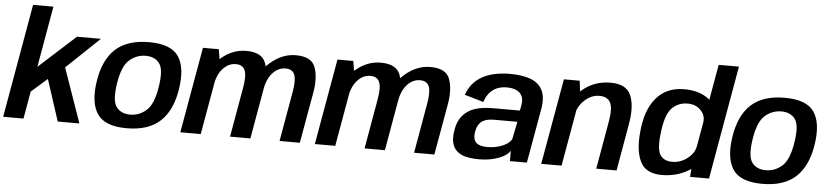

<svg xmlns="http://www.w3.org/2000/svg" viewBox="-54 -1050 5714 1321"><g transform="rotate(5 2802.5 -389.5)"><path d="M-9 0H131.5L174.5 -246L154.5 -180.5L299.5 -307.5L269 -304L368 0H517.5L383 -384L370 -360.5L614.5 -593H449L157 -328L186 -309.5L269.5 -785H129Z M844 4.5Q994 4.5 1075.8 -71.8Q1157.5 -148 1180 -298.5Q1202.5 -446.5 1150 -522.8Q1097.5 -599 947 -599Q797 -599 715.2 -523.8Q633.5 -448.5 611 -298.5Q588.5 -150 641 -72.8Q693.5 4.5 844 4.5ZM859.5 -91Q796.5 -91 764.5 -133.5Q732.5 -176 751.5 -298Q770.5 -418.5 820 -461Q869.5 -503.5 932 -503.5Q995 -503.5 1027 -461.2Q1059 -419 1039.5 -298Q1020.5 -176.5 971.2 -133.8Q922 -91 859.5 -91Z M1214.5 0H1355.5L1443.5 -499.5L1428.5 -592.5H1319ZM1558 0H1698.5L1760.5 -353Q1778.5 -454 1753 -525.8Q1727.5 -597.5 1617.5 -597.5Q1522 -597.5 1440.5 -526.2Q1359 -455 1344 -370L1413.5 -338Q1427.5 -417.5 1466.2 -459Q1505 -500.5 1555 -500.5Q1603 -500.5 1618 -463Q1633 -425.5 1618 -342ZM1900 0H2040L2102.5 -353Q2120.5 -454 2095.5 -525.8Q2070.5 -597.5 1961 -597.5Q1865.5 -597.5 1783.8 -525.5Q1702 -453.5 1687.5 -370L1757 -338Q1771 -417.5 1809.5 -459Q1848 -500.5 1898 -500.5Q1946.5 -500.5 1960.8 -463Q1975 -425.5 1960 -342Z M2143.5 0H2284.5L2372.5 -499.5L2357.5 -592.5H2248ZM2487 0H2627.5L2689.5 -353Q2707.5 -454 2682 -525.8Q2656.5 -597.5 2546.5 -597.5Q2451 -597.5 2369.5 -526.2Q2288 -455 2273 -370L2342.5 -338Q2356.5 -417.5 2395.2 -459Q2434 -500.5 2484 -500.5Q2532 -500.5 2547 -463Q2562 -425.5 2547 -342ZM2829 0H2969L3031.5 -353Q3049.5 -454 3024.5 -525.8Q2999.5 -597.5 2890 -597.5Q2794.5 -597.5 2712.8 -525.5Q2631 -453.5 2616.5 -370L2686 -338Q2700 -417.5 2738.5 -459Q2777 -500.5 2827 -500.5Q2875.5 -500.5 2889.8 -463Q2904 -425.5 2889 -342Z M3280 6Q3322 6 3357 -1Q3392 -8 3419.5 -19.2Q3447 -30.5 3465.2 -44.2Q3483.5 -58 3491 -71V0H3608L3674 -372.5Q3689 -456.5 3664.2 -506Q3639.5 -555.5 3582 -576.8Q3524.5 -598 3440 -598Q3386 -598 3338.8 -588.5Q3291.5 -579 3253 -558.8Q3214.5 -538.5 3186.2 -506Q3158 -473.5 3142 -427.5L3273 -389.5Q3287 -431 3309.5 -456Q3332 -481 3361.5 -492.2Q3391 -503.5 3425.5 -503.5Q3463.5 -503.5 3491.5 -491.2Q3519.5 -479 3531.8 -452Q3544 -425 3534 -379.5L3529 -352.5H3339Q3306.5 -352.5 3273.8 -348.2Q3241 -344 3211.2 -333Q3181.5 -322 3157 -302Q3132.5 -282 3115.2 -251.2Q3098 -220.5 3091.5 -175.5Q3084 -129.5 3090.5 -97.2Q3097 -65 3114.8 -44.8Q3132.5 -24.5 3158.2 -13.2Q3184 -2 3215.2 2Q3246.5 6 3280 6ZM3327.5 -83Q3306.5 -83 3287.8 -86.8Q3269 -90.5 3255.2 -100.8Q3241.5 -111 3235.5 -130Q3229.5 -149 3234.5 -179.5Q3239.5 -209.5 3251.2 -228.2Q3263 -247 3279.8 -257Q3296.5 -267 3316.8 -270.5Q3337 -274 3358.5 -274H3518.5L3494 -153Q3487 -138 3470.8 -125.2Q3454.5 -112.5 3432 -103Q3409.5 -93.5 3382.5 -88.2Q3355.5 -83 3327.5 -83Z M3707 0H3847.5L3933.5 -488.5L3921 -593H3812ZM4087 0H4227.5L4284.5 -326Q4306.5 -450 4275.2 -524Q4244 -598 4134.5 -598Q4021 -598 3937.8 -526.5Q3854.5 -455 3841 -379L3903 -344Q3915.5 -413 3962.2 -457Q4009 -501 4065.5 -501Q4120.5 -501 4141.2 -462.8Q4162 -424.5 4144 -324Z M4735 0H4866L5004 -785H4864L4741.5 -88.5ZM4539.5 4Q4642 4 4723.2 -45Q4804.5 -94 4814.5 -151L4764 -216.5Q4755.5 -166 4708 -129.2Q4660.5 -92.5 4603 -92.5Q4544.5 -92.5 4519.2 -133Q4494 -173.5 4508.5 -287Q4523 -412 4566.5 -456.5Q4610 -501 4675 -501Q4732 -501 4766.8 -464.2Q4801.5 -427.5 4792.5 -378L4865.5 -442.5Q4876 -499.5 4810.8 -548.5Q4745.5 -597.5 4643 -597.5Q4520.5 -597.5 4449.2 -512.8Q4378 -428 4366 -273Q4354 -146.5 4392 -71.2Q4430 4 4539.5 4Z M5234 4.5Q5384 4.5 5465.8 -71.8Q5547.5 -148 5570 -298.5Q5592.5 -446.5 5540 -522.8Q5487.5 -599 5337 -599Q5187 -599 5105.2 -523.8Q5023.5 -448.5 5001 -298.5Q4978.5 -150 5031 -72.8Q5083.5 4.5 5234 4.5ZM5249.5 -91Q5186.5 -91 5154.5 -133.5Q5122.5 -176 5141.5 -298Q5160.5 -418.5 5210 -461Q5259.5 -503.5 5322 -503.5Q5385 -503.5 5417 -461.2Q5449 -419 5429.5 -298Q5410.5 -176.5 5361.2 -133.8Q5312 -91 5249.5 -91Z"/></g></svg>

Font: Anybody UltraCondensed Thin SemiBold
Style: Italic
Weight: 600
Italic angle: -10°
Version: Version 1.111